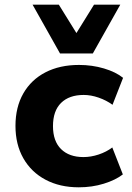

<svg xmlns="http://www.w3.org/2000/svg" viewBox="-20 -788 562 819"><path d="M316 11Q235 11 174 -21.5Q113 -54 79.5 -113Q46 -172 46 -251Q46 -331 79.5 -389.5Q113 -448 174 -479.5Q235 -511 317 -511Q373 -511 423.5 -496Q474 -481 505 -456L460 -341Q434 -360 401 -371.5Q368 -383 337 -383Q275 -383 240.5 -349Q206 -315 206 -250Q206 -186 240.5 -152Q275 -118 336 -118Q368 -118 401 -129Q434 -140 459 -159L504 -44Q473 -20 423 -4.5Q373 11 316 11ZM236 -560 119 -768H231L306 -647L381 -768H493L376 -560Z"/></svg>

Font: Nunito Sans 8pt ExtraBold
Style: Regular
Weight: 800
Version: Version 3.101;gftools[0.9.27]